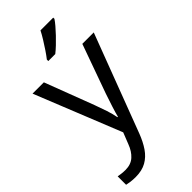

<svg xmlns="http://www.w3.org/2000/svg" viewBox="-309 -827 1129 1129"><g transform="rotate(-45 255.0 -263.0)"><path d="M1 -536H95L211 -231Q226 -191 238 -154.5Q250 -118 256 -85H260Q266 -110 279 -150.5Q292 -191 306 -232L415 -536H510L279 74Q260 124 234.5 161.5Q209 199 172.5 219.5Q136 240 84 240Q60 240 42 237.5Q24 235 11 232V162Q22 164 37.5 166Q53 168 70 168Q116 168 144.5 142Q173 116 189 73L217 2ZM403 -756Q394 -742 377 -722Q360 -702 339.5 -680.5Q319 -659 298.5 -639.5Q278 -620 260 -606H202V-618Q217 -637 234.5 -663Q252 -689 269 -716.5Q286 -744 297 -766H403Z"/></g></svg>

Font: Noto Sans Cham
Style: Regular
Weight: 400
Designer: Monotype Design Team
Foundry: Monotype Imaging Inc.
Version: Version 2.002